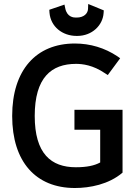

<svg xmlns="http://www.w3.org/2000/svg" viewBox="-20 -930 683 962"><path d="M227 -881 228 -866C234 -796 293 -750 364 -750H367C442 -750 495 -804 499 -864L500 -878L422 -910L421 -885C420 -863 401 -842 364 -842H359C349 -842 316 -844 307 -888L303 -907ZM594 -65V-380H353V-280H482V-116C453 -100 414 -92 360 -92C236 -92 154 -160 154 -349C154 -541 237 -610 361 -610C393 -610 446 -604 506 -563L520 -554L582 -638L568 -648C505 -690 432 -712 355 -712C161 -712 41 -579 41 -349C41 -119 160 12 355 12C430 12 525 -6 594 -65Z"/></svg>

Font: Mint Spirit
Style: Bold
Weight: 700
Designer: HARENDAL Hirwen
Foundry: Arkandis Digital Foundry.
Version: Version 1.004;FFEdit